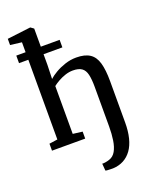

<svg xmlns="http://www.w3.org/2000/svg" viewBox="-189 -926 1025 1280"><g transform="rotate(-20 323.0 -286.0)"><path d="M385.5 250Q381 250 369.2 249.8Q357.5 249.5 346.2 248.8Q335 248 332 246L328 196Q335.5 197.5 352.8 194.5Q370 191.5 380.5 187.5Q409.5 178 426 148.8Q442.5 119.5 449.2 75.8Q456 32 456 -22V-303Q456 -356 448.2 -389.8Q440.5 -423.5 418.8 -439.2Q397 -455 355.5 -455Q329.5 -455 303 -446.5Q276.5 -438 252.8 -424.8Q229 -411.5 211 -397.5V-58L278.5 -49.5V0H43V-49.5L102 -58V-747.5L21 -757.5V-801.5L185.5 -821.5H188L210 -805.5V-547.5L207 -449Q225 -466 256.5 -484.5Q288 -503 327 -515.8Q366 -528.5 406 -528.5Q467 -528.5 502 -505.5Q537 -482.5 551.2 -432.8Q565.5 -383 565.5 -303V-10Q565.5 51.5 553.5 99.2Q541.5 147 518 179.8Q494.5 212.5 461.2 230.2Q428 248 385.5 250ZM36 -623.5V-677H343.5V-623.5Z"/></g></svg>

Font: Merriweather 24pt Medium
Style: Regular
Weight: 500
Designer: Eben Sorkin
Foundry: Eben Sorkin
Version: Version 2.100